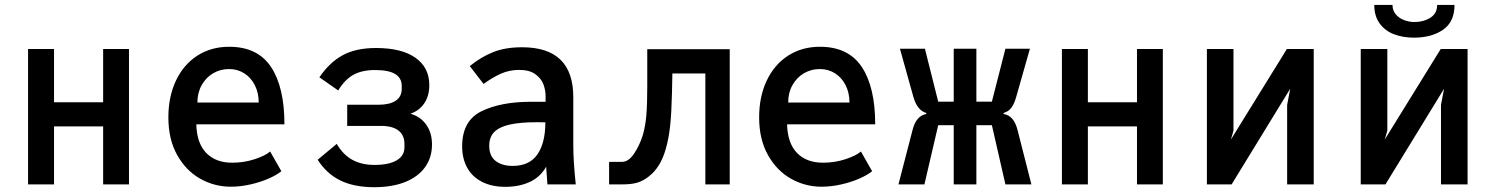

<svg xmlns="http://www.w3.org/2000/svg" viewBox="-20 -749 6040 780"><path d="M94 -550H199.5V-333.5H399V-550H504V0H399V-235.5H199.5V0H94Z M664 -272Q664 -356.5 694.8 -421.5Q725.5 -486.5 781.5 -522.8Q837.5 -559 911 -559Q1026.5 -559 1081 -477Q1135.5 -395 1135.5 -244H777.5Q779.5 -167 818 -127.5Q856.5 -88 923.5 -88Q971 -88 1014.5 -102.2Q1058 -116.5 1077.5 -133.5L1123 -53.5Q1103.5 -37.5 1070 -23Q1036.5 -8.5 996.2 0.5Q956 9.5 917.5 9.5Q851 9.5 793 -23.2Q735 -56 699.5 -119.8Q664 -183.5 664 -272ZM910.5 -468.5Q875.5 -468.5 846.2 -451.5Q817 -434.5 799.5 -403.5Q782 -372.5 782 -332.5H1031Q1031 -371.5 1015.5 -402.5Q1000 -433.5 972.5 -451Q945 -468.5 910.5 -468.5Z M1270.5 -100 1348 -164.5Q1374 -120 1411.8 -99.5Q1449.5 -79 1501.5 -79Q1559.5 -79 1591.2 -97.5Q1623 -116 1623 -150V-165Q1623 -199.5 1599 -218.5Q1575 -237.5 1527.5 -237.5H1390.5V-323.5H1517.5Q1563 -323.5 1587.5 -339.8Q1612 -356 1612 -388V-400Q1612 -432 1585.5 -448.2Q1559 -464.5 1503.5 -464.5Q1450.5 -464.5 1415.5 -445Q1380.5 -425.5 1354 -381.5L1277.5 -435Q1319 -496 1372.8 -525Q1426.5 -554 1507.5 -554Q1612 -554 1668 -514.2Q1724 -474.5 1724 -403.5Q1724 -359.5 1703.8 -329.5Q1683.5 -299.5 1647.5 -287Q1688 -275.5 1711.5 -242.5Q1735 -209.5 1735 -162Q1735 -109 1706.8 -69.8Q1678.5 -30.5 1625.8 -9.5Q1573 11.5 1500.5 11.5Q1418.5 11.5 1362.8 -15.8Q1307 -43 1270.5 -100Z M1857.5 -154.5Q1857.5 -258.5 1936 -297Q2014.5 -335.5 2136 -335.5H2196.5V-358.5Q2196.5 -382 2187.8 -406Q2179 -430 2155 -447.5Q2131 -465 2089 -465Q2049.5 -465 2015.2 -449.8Q1981 -434.5 1944.5 -408L1888.5 -480.5Q1934 -517.5 1983.2 -537.2Q2032.5 -557 2101 -557Q2309 -557 2309 -354.5V-157.5Q2309 -95 2319 0H2204L2199.5 -60.5L2199 -72Q2174.5 -29 2131.5 -9.5Q2088.5 10 2033.5 10Q1977.5 10 1937.8 -10.5Q1898 -31 1877.8 -68Q1857.5 -105 1857.5 -154.5ZM2195.5 -252 2162 -252.5Q2093.5 -252.5 2051 -243Q2008.5 -233.5 1988 -212.8Q1967.5 -192 1967.5 -157Q1967.5 -115 1993.8 -95Q2020 -75 2063 -75Q2131 -75 2163.2 -121.8Q2195.5 -168.5 2195.5 -252Z M2454.5 -91.5H2507.5Q2533 -91.5 2555.5 -124.2Q2578 -157 2591.5 -200.5Q2602 -236 2605.8 -281.5Q2609.5 -327 2609.5 -397V-549H2944.5V0H2845.5V-450.5H2711.5L2710 -375Q2708 -289.5 2702.5 -238.2Q2697 -187 2685 -145Q2673.5 -104.5 2656.2 -77.2Q2639 -50 2615.5 -32Q2593.5 -14.5 2569.8 -7.2Q2546 0 2510.5 0H2454.5Z M3064 -272Q3064 -356.5 3094.8 -421.5Q3125.5 -486.5 3181.5 -522.8Q3237.5 -559 3311 -559Q3426.5 -559 3481 -477Q3535.5 -395 3535.5 -244H3177.5Q3179.5 -167 3218 -127.5Q3256.5 -88 3323.5 -88Q3371 -88 3414.5 -102.2Q3458 -116.5 3477.5 -133.5L3523 -53.5Q3503.5 -37.5 3470 -23Q3436.5 -8.5 3396.2 0.5Q3356 9.5 3317.5 9.5Q3251 9.5 3193 -23.2Q3135 -56 3099.5 -119.8Q3064 -183.5 3064 -272ZM3310.5 -468.5Q3275.5 -468.5 3246.2 -451.5Q3217 -434.5 3199.5 -403.5Q3182 -372.5 3182 -332.5H3431Q3431 -371.5 3415.5 -402.5Q3400 -433.5 3372.5 -451Q3345 -468.5 3310.5 -468.5Z M3743 -286V-290Q3706.5 -300.5 3691 -354L3636 -551H3737.5L3791.5 -336H3854.5V-551H3946.5V-336H4009.5L4064.5 -551H4164L4108 -354Q4099.5 -325 4088.2 -310.5Q4077 -296 4057 -290V-286Q4078.5 -282.5 4092.5 -266.2Q4106.5 -250 4114 -220L4170 0H4064.5L4009.5 -240.5H3946.5V0H3854.5V-240.5H3791.5L3735.5 0H3630L3687 -220Q3701.5 -278.5 3743 -286Z M4294 -550H4399.5V-333.5H4599V-550H4704V0H4599V-235.5H4399.5V0H4294Z M4883 -550H4991V-218L4980.5 -182L5208 -550H5317V0H5209V-323L5221.5 -388.5L4983.5 0H4883Z M5508 -550H5616V-218L5605.5 -182L5833 -550H5942V0H5834V-323L5846.5 -388.5L5608.5 0H5508ZM5563 -729H5637Q5637 -706 5650.8 -690.2Q5664.5 -674.5 5685 -667Q5705.5 -659.5 5726 -659.5Q5763 -659.5 5790.8 -677Q5818.5 -694.5 5818.5 -729H5889Q5889 -660.5 5842.5 -628.2Q5796 -596 5724 -596Q5679.5 -596 5643.2 -609.8Q5607 -623.5 5585 -653.5Q5563 -683.5 5563 -729Z"/></svg>

Font: JuliaMono SemiBold
Style: Regular
Weight: 600
Monospace: yes
Designer: cormullion
Foundry: corm
Version: Version 0.055; ttfautohint (v1.8.4)